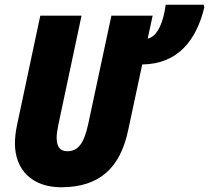

<svg xmlns="http://www.w3.org/2000/svg" viewBox="-20 -780 882 810"><path d="M238 10C402 10 488 -74 521 -232L580 -508C733 -510 809 -613 842 -749L839 -760H679C670 -691 647 -627 603 -617L624 -714H450L352 -256C334 -172 308 -142 264 -142C234 -142 219 -160 219 -199C219 -214 222 -233 226 -253L324 -714H150L52 -253C46 -226 43 -197 43 -175C43 -63 116 10 238 10Z"/></svg>

Font: Noto Sans Condensed Black
Style: Italic
Weight: 900
Width: 3
Italic angle: -12°
Designer: Monotype Design Team
Foundry: Monotype Imaging Inc.
Version: Version 2.013